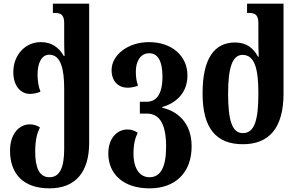

<svg xmlns="http://www.w3.org/2000/svg" viewBox="-20 -780 1647 1053"><path d="M251 253C396 253 469 162 469 3V-760H270V-709H281C312 -709 332 -700 332 -654V-581C332 -543 332 -504 334 -473H330C304 -518 265 -549 204 -549C117 -549 53 -477 53 -385C53 -311 91 -265 145 -265C162 -265 182 -269 202 -277C191 -305 186 -337 186 -372C186 -434 208 -480 250 -480C313 -480 332 -403 332 -294V36C332 138 309 192 251 192C194 192 173 137 173 51C173 -15 185 -53 199 -81C184 -92 163 -98 143 -98C90 -98 35 -52 35 47C35 173 108 253 251 253Z M800 253C942 253 1031 167 1031 22C1031 -111 948 -172 870 -189V-193C949 -216 1008 -273 1008 -366C1008 -475 921 -549 797 -549C680 -549 592 -477 592 -396C592 -333 630 -299 680 -299C698 -299 718 -303 737 -310C728 -337 725 -356 725 -389C725 -438 747 -488 798 -488C847 -488 871 -443 871 -359C871 -261 836 -222 785 -222H747V-157H786C856 -157 891 -98 891 24C891 138 860 192 800 192C742 192 712 138 712 63C712 10 722 -24 735 -52C720 -63 700 -70 679 -70C626 -70 574 -26 574 62C574 173 655 253 800 253Z M1312 11C1456 11 1535 -78 1535 -268V-760H1335V-709H1346C1377 -709 1397 -700 1397 -654V-580C1397 -542 1397 -500 1399 -469H1395C1370 -515 1334 -547 1269 -547C1153 -547 1091 -455 1091 -268C1091 -77 1165 11 1312 11ZM1312 -50C1253 -50 1231 -119 1231 -267C1231 -404 1253 -479 1310 -479C1378 -479 1397 -400 1397 -268C1397 -124 1377 -50 1312 -50Z"/></svg>

Font: Noto Serif Georgian Condensed Bold
Style: Regular
Weight: 700
Width: 3
Designer: Monotype Design Team, Akaki Razmadze
Foundry: Google LLC
Version: Version 2.003